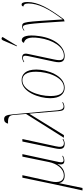

<svg xmlns="http://www.w3.org/2000/svg" viewBox="643 -1522 1085 2479"><g transform="rotate(-90 1185.5 -282.5)"><path d="M-34 240H-2L60 -61H61C66 -32 89 10 156 10C226 10 271 -26 306 -81H308C293 -21 306 6 349 6C370 6 391 0 414 -13L411 -21C385 -8 372 -4 358 -4C331 -4 324 -24 333 -64L435 -536H403L333 -194C313 -96 252 -1 157 -1C84 -1 61 -68 82 -164L163 -536H131L48 -136Z M569 10C589 10 613 3 632 -9L629 -17C608 -5 592 0 577 0C519 0 525 -53 537 -108L630 -536H598L509 -110C491 -25 507 10 569 10Z M646 0H680L954 -443H958L990 -67C995 -14 1005 6 1046 6C1067 6 1087 -1 1106 -13L1103 -21C1094 -16 1072 -4 1053 -4C1020 -4 1007 -29 1001 -79L949 -658C941 -752 924 -772 885 -772C854 -772 835 -752 829 -721C919 -726 937 -701 941 -647L954 -489Z M1292 10C1451 10 1527 -214 1527 -356C1527 -492 1468 -546 1390 -546C1236 -546 1157 -320 1157 -177C1157 -50 1213 10 1292 10ZM1294 0C1227 0 1185 -47 1185 -173C1185 -333 1260 -536 1389 -536C1458 -536 1499 -482 1499 -361C1499 -209 1429 0 1294 0Z M1834 -605 1945 -788 1946 -796C1932 -808 1915 -811 1904 -787L1827 -608ZM1703 10C1815 10 1929 -105 1959 -319C1980 -467 1957 -544 1908 -544C1897 -544 1878 -538 1872 -516C1924 -504 1954 -455 1934 -318C1910 -146 1823 0 1706 0C1656 0 1635 -23 1657 -126L1729 -465C1739 -511 1727 -539 1684 -539C1663 -539 1644 -532 1622 -520L1625 -512C1645 -524 1660 -529 1677 -529C1702 -529 1711 -513 1702 -467L1629 -126C1607 -24 1634 10 1703 10Z M2149 9 2175 0C2321 -195 2399 -334 2399 -472C2399 -522 2387 -546 2368 -546C2355 -546 2343 -541 2342 -522C2362 -522 2380 -506 2380 -460C2380 -330 2313 -199 2176 -17H2174C2141 -514 2147 -539 2086 -539C2062 -539 2045 -528 2029 -517L2033 -510C2047 -521 2062 -529 2073 -529C2112 -529 2117 -492 2149 9Z"/></g></svg>

Font: Noto Serif Display Condensed Thin
Style: Italic
Weight: 100
Width: 3
Italic angle: -12°
Designer: Monotype Design Team
Foundry: Monotype Imaging Inc.
Version: Version 2.009